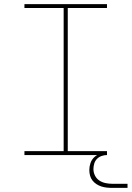

<svg xmlns="http://www.w3.org/2000/svg" viewBox="-20 -755 641 935"><path d="M99 0V-19H290V-716H99V-735H501V-716H310V-19H501V0ZM526 160Q513 160 499.5 158.5Q486 157 473.5 153Q461 149 449.5 141.5Q438 134 430 123.5Q422 113 418.5 100Q415 87 415 73Q415 56 420.5 39.5Q426 23 438.5 11Q451 -1 467.5 -6Q484 -11 501 -11V0Q488 0 475 4.5Q462 9 452.5 18.5Q443 28 439 41.5Q435 55 435 68Q435 85 442.5 100Q450 115 463.5 124Q477 133 493.5 136.5Q510 140 526 140H601V160Z"/></svg>

Font: Iosevka Curly Thin Extended
Style: Regular
Weight: 100
Width: 7
Monospace: yes
Designer: Belleve Invis
Foundry: Belleve Invis
Version: Version 11.1.0; ttfautohint (v1.8.3)